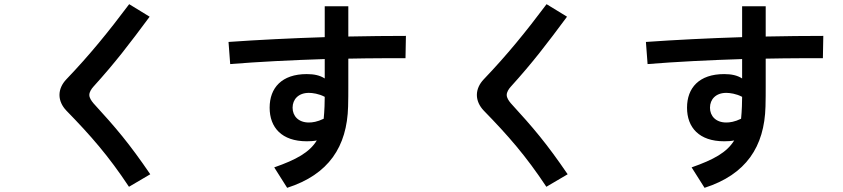

<svg xmlns="http://www.w3.org/2000/svg" viewBox="-20 -830 4040 920"><path d="M697 -750 599 -810C500 -678 410 -567 298 -450C277 -428 265 -402 265 -375C265 -348 277 -322 298 -300C415 -180 500 -83 598 65L700 5C599 -143 536 -217 427 -336C418 -347 408 -361 408 -375C408 -389 418 -404 427 -414C533 -531 599 -618 697 -750Z M1075 -629 1083 -523C1218 -534 1379 -542 1536 -547V-454C1513 -469 1485 -475 1450 -475C1330 -475 1272 -409 1272 -314C1272 -219 1330 -153 1450 -153C1467 -153 1483 -154 1498 -157C1463 -100 1400 -65 1294 -28L1356 70C1555 6 1643 -127 1648 -320C1649 -353 1649 -387 1649 -420V-549C1706 -550 1762 -551 1814 -551H1923L1925 -658C1838 -658 1745 -657 1649 -655V-800H1536V-652C1377 -647 1217 -639 1075 -629ZM1382 -314C1382 -354 1410 -385 1460 -385C1477 -385 1508 -381 1536 -366C1536 -351 1535 -335 1535 -320C1534 -299 1533 -279 1531 -261C1500 -246 1477 -243 1460 -243C1410 -243 1382 -274 1382 -314Z M2697 -750 2599 -810C2500 -678 2410 -567 2298 -450C2277 -428 2265 -402 2265 -375C2265 -348 2277 -322 2298 -300C2415 -180 2500 -83 2598 65L2700 5C2599 -143 2536 -217 2427 -336C2418 -347 2408 -361 2408 -375C2408 -389 2418 -404 2427 -414C2533 -531 2599 -618 2697 -750Z M3075 -629 3083 -523C3218 -534 3379 -542 3536 -547V-454C3513 -469 3485 -475 3450 -475C3330 -475 3272 -409 3272 -314C3272 -219 3330 -153 3450 -153C3467 -153 3483 -154 3498 -157C3463 -100 3400 -65 3294 -28L3356 70C3555 6 3643 -127 3648 -320C3649 -353 3649 -387 3649 -420V-549C3706 -550 3762 -551 3814 -551H3923L3925 -658C3838 -658 3745 -657 3649 -655V-800H3536V-652C3377 -647 3217 -639 3075 -629ZM3382 -314C3382 -354 3410 -385 3460 -385C3477 -385 3508 -381 3536 -366C3536 -351 3535 -335 3535 -320C3534 -299 3533 -279 3531 -261C3500 -246 3477 -243 3460 -243C3410 -243 3382 -274 3382 -314Z"/></svg>

Font: KT Kiyosuna Sans Bold
Style: Regular
Weight: 700
Designer: [Zen Kaku Gothic] Yoshimichi Ohira
Version: Version 1.010;Glyphs 3.1.2 (3151)